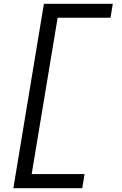

<svg xmlns="http://www.w3.org/2000/svg" viewBox="-20 -843 640 1006"><path d="M50 143 210 -823H571L559 -750H282L146 69H423L411 143Z"/></svg>

Font: Iosevka Curly Extended
Style: Italic
Weight: 400
Width: 7
Italic angle: -9°
Monospace: yes
Designer: Belleve Invis
Foundry: Belleve Invis
Version: Version 11.1.0; ttfautohint (v1.8.3)